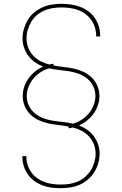

<svg xmlns="http://www.w3.org/2000/svg" viewBox="-20 -843 640 1006"><path d="M299 143Q274 143 249.5 140Q225 137 202 128Q179 119 159 104.5Q139 90 125 69.5Q111 49 104 25.5Q97 2 97 -23Q97 -24 97 -24.5Q97 -25 97 -25H118Q118 -25 118 -24.5Q118 -24 118 -23Q118 -1 124.5 20Q131 41 143.5 59Q156 77 174 90Q192 103 212.5 110.5Q233 118 255 121Q277 124 299 124Q322 124 344.5 120.5Q367 117 388 108Q409 99 426.5 83.5Q444 68 456 48.5Q468 29 474.5 6.5Q481 -16 481 -38Q481 -63 472 -86.5Q463 -110 446.5 -128Q430 -146 408 -157.5Q386 -169 362 -175Q357 -174 351.5 -172.5Q346 -171 340 -171L339 -180Q313 -185 286 -188Q259 -191 233 -196.5Q207 -202 182.5 -213.5Q158 -225 139 -243.5Q120 -262 109.5 -287.5Q99 -313 99 -340Q99 -364 107 -388Q115 -412 129.5 -432Q144 -452 163.5 -468Q183 -484 206 -494Q183 -503 163 -517Q143 -531 128.5 -550.5Q114 -570 106 -593.5Q98 -617 98 -641Q98 -667 105.5 -692Q113 -717 126 -739Q139 -761 159 -777.5Q179 -794 202.5 -804.5Q226 -815 251.5 -819Q277 -823 302 -823Q327 -823 351.5 -819.5Q376 -816 399 -807.5Q422 -799 442.5 -784Q463 -769 477 -748.5Q491 -728 498 -704Q505 -680 505 -655Q505 -654 505 -653.5Q505 -653 505 -652H484Q484 -652 484 -653Q484 -654 484 -654Q484 -677 477.5 -698.5Q471 -720 458.5 -738Q446 -756 428 -769.5Q410 -783 389 -790.5Q368 -798 346 -801Q324 -804 302 -804Q279 -804 256.5 -800.5Q234 -797 212.5 -788Q191 -779 173.5 -764Q156 -749 144 -729Q132 -709 125.5 -687Q119 -665 119 -642Q119 -617 128 -593.5Q137 -570 153.5 -552Q170 -534 192 -522.5Q214 -511 238 -505Q243 -506 248.5 -507.5Q254 -509 260 -509L261 -500Q287 -495 314 -492Q341 -489 367 -483.5Q393 -478 417.5 -466.5Q442 -455 461 -436.5Q480 -418 490.5 -392.5Q501 -367 501 -340Q501 -316 493 -292Q485 -268 470.5 -248Q456 -228 436.5 -212Q417 -196 394 -186Q417 -177 437 -163Q457 -149 471.5 -129.5Q486 -110 494 -86.5Q502 -63 502 -39Q502 -13 495 11.5Q488 36 474.5 58Q461 80 441.5 97Q422 114 398.5 124.5Q375 135 349.5 139Q324 143 299 143ZM363 -195Q387 -202 408.5 -216Q430 -230 445.5 -249Q461 -268 470.5 -292Q480 -316 480 -340Q480 -367 468.5 -391Q457 -415 436.5 -431.5Q416 -448 391 -457Q366 -466 340 -470Q314 -474 288 -476.5Q262 -479 237 -485Q213 -478 191.5 -464Q170 -450 154.5 -431Q139 -412 129.5 -388Q120 -364 120 -340Q120 -313 131.5 -289Q143 -265 163.5 -248.5Q184 -232 209 -223Q234 -214 260 -210Q286 -206 312 -203.5Q338 -201 363 -195Z"/></svg>

Font: Iosevka Curly Thin Extended
Style: Regular
Weight: 100
Width: 7
Monospace: yes
Designer: Belleve Invis
Foundry: Belleve Invis
Version: Version 11.1.0; ttfautohint (v1.8.3)